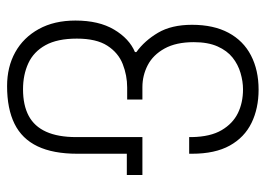

<svg xmlns="http://www.w3.org/2000/svg" viewBox="-124 -614 750 542"><g transform="rotate(90 251.0 -343.0)"><path d="M223 12Q169 12 127.5 -11Q86 -34 62 -77.5Q38 -121 38 -181Q38 -247 63.5 -290Q89 -333 127 -349V-353Q95 -376 72.5 -414Q50 -452 50 -510Q50 -571 72.5 -613Q95 -655 136.5 -676.5Q178 -698 233 -698Q286 -698 327 -678Q368 -658 391 -616.5Q414 -575 414 -510V-502H367V-510Q366 -562 347.5 -593.5Q329 -625 299.5 -639.5Q270 -654 232 -654Q210 -654 186 -647Q162 -640 142.5 -624.5Q123 -609 111 -582Q99 -555 99 -515Q99 -465 117 -432.5Q135 -400 164 -385Q193 -370 226 -370H261V-327H227Q193 -327 161 -314.5Q129 -302 109 -271Q89 -240 89 -185Q89 -130 107.5 -96.5Q126 -63 158.5 -48Q191 -33 232 -33Q277 -33 307 -49Q337 -65 352 -98.5Q367 -132 367 -183V-370H474V-326H414V-186Q414 -118 393 -74Q372 -30 329.5 -9Q287 12 223 12Z"/></g></svg>

Font: Archivo Condensed Thin
Style: Regular
Weight: 250
Width: 3
Designer: Hector Gatti
Foundry: Omnibus-Type
Version: Version 2.001